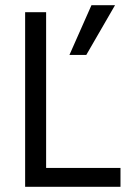

<svg xmlns="http://www.w3.org/2000/svg" viewBox="-20 -721 517 741"><path d="M445 0H77V-674H158V-73H445ZM313 -509H248L333 -701H424Z"/></svg>

Font: Hind Vadodara
Style: Regular
Weight: 400
Designer: Hitesh Malaviya
Foundry: Indian Type Foundry
Version: Version 1.001;PS 1.0;hotconv 1.0.86;makeotf.lib2.5.63406; tt